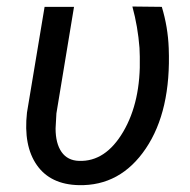

<svg xmlns="http://www.w3.org/2000/svg" viewBox="-20 -549 574 580"><path d="M203.6 -528.3 150.4 -206.5 147.9 -161.1Q147.9 -115.7 166 -89.8Q184.1 -64 218.8 -63Q298.8 -60.1 352.3 -151.1Q405.8 -242.2 402.3 -377.9L401.4 -404.3Q396.5 -468.3 379.9 -529.3L468.8 -528.3Q487.3 -467.3 489.7 -403.8Q497.1 -213.9 420.4 -100.3Q343.8 13.2 217.8 10.3Q132.3 8.3 91.3 -50.3Q50.3 -108.9 61.5 -209L114.7 -528.3Z"/></svg>

Font: Roboto
Style: Italic
Weight: 400
Italic angle: -12°
Designer: Google
Version: Version 2.134; 2016; ttfautohint (v1.6)